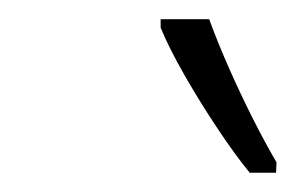

<svg xmlns="http://www.w3.org/2000/svg" viewBox="-20 -785 307 199"><path d="M238.8 -606Q223.6 -624.5 205.6 -651.6Q187.5 -678.7 171.4 -706.8Q155.3 -734.9 146.5 -756.3V-765.1H196.8Q206.1 -739.7 217.8 -713.4Q229.5 -687 241.9 -662.4Q254.4 -637.7 266.6 -616.7L266.1 -606Z"/></svg>

Font: Open Sans SemiCondensed Light
Style: Italic
Weight: 300
Width: 4
Italic angle: -12°
Designer: Monotype Design Team
Foundry: Monotype Imaging Inc.
Version: Version 3.000